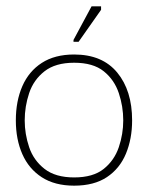

<svg xmlns="http://www.w3.org/2000/svg" viewBox="-20 -576 482 606"><path d="M214 10Q153 10 112 -16.5Q71 -43 50.5 -89.5Q30 -136 30 -196Q30 -257 50.5 -304Q71 -351 112 -377.5Q153 -404 214 -404Q303 -404 350 -347Q397 -290 397 -196Q397 -138 377.5 -91Q358 -44 317.5 -17Q277 10 214 10ZM214 -16Q274 -16 307.5 -43Q341 -70 355 -111.5Q369 -153 369 -196Q369 -240 355 -282Q341 -324 307.5 -351Q274 -378 214 -378Q155 -378 120.5 -351Q86 -324 72 -282Q58 -240 58 -196Q58 -153 72 -111.5Q86 -70 120.5 -43Q155 -16 214 -16ZM228 -444H212V-450L269 -556H299V-545Z"/></svg>

Font: Darker Grotesque Light Light
Style: Regular
Weight: 300
Version: Version 1.000;gftools[0.9.28]